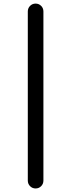

<svg xmlns="http://www.w3.org/2000/svg" viewBox="-20 -853 386 1069"><path d="M134.8 152.3V-789.1Q134.8 -807.6 147.5 -820.3Q160.2 -833 178.2 -833Q196.3 -833 209 -820.3Q221.7 -807.6 221.7 -789.1V152.3Q221.7 170.9 209 183.6Q196.3 196.3 178.2 196.3Q160.2 196.3 147.5 183.6Q134.8 170.9 134.8 152.3Z"/></svg>

Font: Gen Jyuu Gothic P Regular
Style: Regular
Weight: 400
Designer: [Source Han Sans]
Ryoko NISHIZUKA  (kana & ideographs); Paul D. Hunt (Latin, Greek & Cyrillic); Wenlong ZHANG  (bopomofo
Version: Version 1.002.20150607